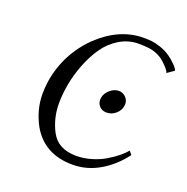

<svg xmlns="http://www.w3.org/2000/svg" viewBox="-122 -773 881 903"><g transform="rotate(20 318.5 -321.5)"><path d="M553.2 -596.2Q532.7 -610.4 507.6 -617.7Q482.4 -625 434.1 -625Q382.3 -625 338.4 -598.1Q294.4 -571.3 265.4 -529.1Q236.3 -486.8 215.8 -434.1Q195.3 -381.3 186 -330.3Q176.8 -279.3 176.8 -233.9Q176.8 -159.7 210 -96.2Q245.6 -28.8 336.9 -28.8Q374.5 -28.8 412.4 -40Q450.2 -51.3 479.5 -68.8Q508.8 -86.4 530.5 -104Q552.2 -121.6 565.9 -138.2L580.1 -121.1Q534.2 -59.1 470.5 -21.5Q406.7 16.1 335 16.1Q193.4 16.1 128.9 -96.2Q88.9 -170.4 88.9 -248Q88.9 -336.4 122.8 -416.5Q156.7 -496.6 220.2 -559.1Q325.2 -659.2 446.8 -659.2Q469.7 -659.2 487.1 -657.5Q504.4 -655.8 531.7 -646.7Q559.1 -637.7 583 -621.1Q599.6 -609.4 617.2 -592Q634.8 -574.7 637.2 -564L603 -540Q600.6 -550.3 582.8 -569.3Q564.9 -588.4 553.2 -596.2ZM401.9 -269Q379.4 -269 366.2 -282.7Q353 -296.4 353 -315.9Q353 -317.4 353.5 -321Q354 -324.7 354 -326.2Q357.9 -348.6 378.4 -366.7Q398.9 -384.8 422.9 -384.8Q441.9 -384.8 456.5 -370.6Q471.2 -356.4 471.2 -335.9Q471.2 -330.1 470.2 -326.2Q466.3 -302.7 446.5 -285.9Q426.8 -269 401.9 -269Z"/></g></svg>

Font: Common Serif Medium
Style: Italic
Weight: 500
Italic angle: -12°
Designer: Philipp H. Poll, Khaled Hosny
Foundry: Stefan Peev, Context Ltd.
Version: Version 1.026